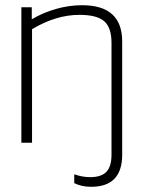

<svg xmlns="http://www.w3.org/2000/svg" viewBox="-20 -520 548 737"><path d="M102 -492V-446Q146 -472 196 -486Q246 -500 295 -500Q449 -500 449 -361V74Q449 197 330 197Q293 197 265 183V149Q296 160 326 160Q369 160 388.5 139.5Q408 119 408 74V-356Q408 -414 380 -438.5Q352 -463 285 -463Q195 -463 103 -408V28H62V-492Z"/></svg>

Font: Gmarket Sans TTF Light
Style: Regular
Weight: 300
Designer: Creative Director : Sungho Lee; Art Director : Kiwoong Choi; Project Manager : Sori Yang, Jongwook Yoon; Font Designer :
Foundry: Sandoll Inc.
Version: Version 1.000;hotconv 1.0.109;makeotfexe 2.5.65596